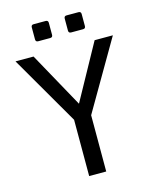

<svg xmlns="http://www.w3.org/2000/svg" viewBox="-131 -991 864 1078"><g transform="rotate(-15 301.0 -452.0)"><path d="M170.4 -805.2Q155.8 -805.2 155.8 -819.8V-889.6Q155.8 -904.3 170.4 -904.3H240.2Q254.9 -904.3 254.9 -889.6V-819.8Q254.9 -805.2 240.2 -805.2ZM361.8 -805.2Q347.2 -805.2 347.2 -819.8V-889.6Q347.2 -904.3 361.8 -904.3H431.2Q445.8 -904.3 445.8 -889.6V-819.8Q445.8 -805.2 431.2 -805.2ZM251 -327.1 18.1 -729H123L300.8 -407.2L478 -729H584L350.1 -327.1V0H251Z"/></g></svg>

Font: Vazir Code Hack
Style: Code-Hack
Weight: 400
Foundry: DejaVu fonts team - Redesigned by Saber Rastikerdar
Version: Version 1.1.2